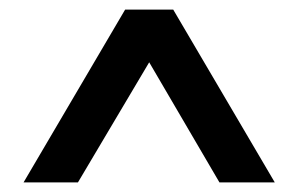

<svg xmlns="http://www.w3.org/2000/svg" viewBox="-20 -747 619 399"><path d="M29 -368 240 -727H340L551 -368H436L281 -633L301 -636L142 -368Z"/></svg>

Font: Lexend Medium
Style: Regular
Weight: 500
Designer: Bonnie Shaver-Troup, Thomas Jockin
Foundry: Lexend
Version: Version 1.005